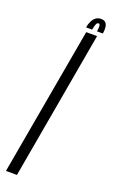

<svg xmlns="http://www.w3.org/2000/svg" viewBox="-184 -786 486 821"><g transform="rotate(20 59.0 -375.0)"><path d="M-36 0H14L133 -675H83.5ZM124.5 -750Q110.5 -750 101 -743Q91.5 -736 85 -723Q78.5 -710 76 -694H103.5Q106 -707 108.5 -714.5Q111 -722 113.5 -725.2Q116 -728.5 121 -728.5Q124 -728.5 125.8 -725.5Q127.5 -722.5 127.8 -715Q128 -707.5 125.5 -694H152.5Q155 -710 153.5 -723Q152 -736 145.2 -743Q138.5 -750 124.5 -750Z"/></g></svg>

Font: Anybody UltraCondensed Light
Style: Italic
Weight: 300
Width: 1
Italic angle: -10°
Version: Version 1.113;gftools[0.9.25]